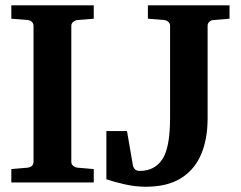

<svg xmlns="http://www.w3.org/2000/svg" viewBox="-20 -691 911 727"><path d="M335 0H22.9V-50.8L85 -56.2Q94.2 -57.1 100.6 -62.7Q106.9 -68.4 106.9 -78.1V-592.8Q106.9 -602.5 100.6 -608.4Q94.2 -614.3 85 -615.2L22.9 -620.1V-670.9H335V-620.1L272.9 -615.2Q265.1 -614.3 257.6 -608.4Q250 -602.5 250 -592.8V-78.1Q250 -68.4 257.6 -62.7Q265.1 -57.1 272.9 -56.2L335 -50.8ZM849.1 -620.1 788.1 -615.2Q778.8 -614.3 772.5 -608.4Q766.1 -602.5 766.1 -592.8V-242.2Q766.1 -165 741.7 -106.9Q717.3 -48.8 665.5 -16.4Q613.8 16.1 531.7 16.1Q490.7 16.1 448.5 6.1Q406.2 -3.9 382.8 -12.2V-194.8H460.9L483.9 -61Q483.9 -61 489 -52.5Q494.1 -43.9 509.8 -43.9Q565.4 -43.9 594.7 -87.9Q624 -131.8 624 -245.1V-592.8Q624 -602.5 617.2 -608.4Q610.4 -614.3 602.1 -615.2L540 -620.1V-670.9H849.1Z"/></svg>

Font: Charis
Style: Bold
Weight: 700
Designer: Walt Agee, Miriam Martin, Annie Olsen, Victor Gaultney, Lorna Priest, Alan Ward, Bob Hallissy, Martin Hosken, Sharon Cor
Foundry: SIL Global
Version: Version 7.000